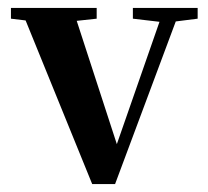

<svg xmlns="http://www.w3.org/2000/svg" viewBox="-20 -448 520 479"><path d="M210 11.2 43.9 -397 7.3 -401.4V-428.2H221.2V-401.4L171.4 -396L271.5 -88.4L377.9 -393.6L311.5 -401.4V-428.2H473.1V-401.4L418.5 -394.5L267.1 11.2Z"/></svg>

Font: Elstob 14pt SemiBold
Style: Regular
Weight: 600
Designer: Peter S. Baker
Version: Version 1.015